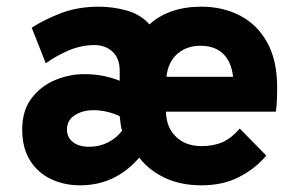

<svg xmlns="http://www.w3.org/2000/svg" viewBox="-20 -543 896 575"><path d="M220 12Q172 12 132.5 -6.8Q93 -25.5 69.8 -62.8Q46.5 -100 46.5 -155Q46.5 -212.5 74.8 -249.2Q103 -286 145.8 -303.5Q188.5 -321 231 -321Q265.5 -321 293.5 -314.8Q321.5 -308.5 338.5 -301V-330.5Q338.5 -368.5 317 -388.2Q295.5 -408 262.5 -408Q224 -408 187 -392.5Q150 -377 117 -353.5L75 -460Q112.5 -484.5 163.2 -503.8Q214 -523 276 -523Q318 -523 359.5 -511.5Q401 -500 427.5 -470Q455.5 -495.5 494.5 -509.2Q533.5 -523 583 -523Q647 -523 698.5 -496.5Q750 -470 780 -416.2Q810 -362.5 810 -281Q810 -267 809.5 -247.2Q809 -227.5 806 -208.5H477Q478 -161.5 507 -133.5Q536 -105.5 583 -105.5Q620.5 -105.5 647 -117.5Q673.5 -129.5 698 -158L777.5 -77Q743.5 -37 695.2 -12.5Q647 12 583 12Q521 12 473.5 -10.5Q426 -33 397 -71Q325.5 12 220 12ZM478.5 -313H678Q673 -358 648.2 -382Q623.5 -406 580 -406Q539.5 -406 511.5 -382Q483.5 -358 478.5 -313ZM248 -103.5Q278 -103.5 303.8 -116.8Q329.5 -130 345.5 -151.5Q343 -159.5 341 -173.2Q339 -187 338.5 -195Q322.5 -203 301.5 -208Q280.5 -213 260 -213Q227.5 -213 204 -198Q180.5 -183 180.5 -155Q180.5 -132 198 -117.8Q215.5 -103.5 248 -103.5Z"/></svg>

Font: Overpass ExtraBold
Style: Regular
Weight: 800
Designer: Delve Withrington, Dave Bailey, Thomas Jockin
Foundry: Delve Fonts LLC
Version: Version 4.000; ttfautohint (v1.8.3)